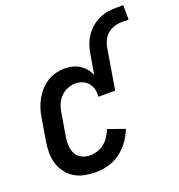

<svg xmlns="http://www.w3.org/2000/svg" viewBox="-132 -833 887 951"><g transform="rotate(-20 311.5 -357.5)"><path d="M214 8Q184 8 155 2.5Q126 -3 102 -17.5Q78 -32 61 -54.5Q44 -77 35.5 -104Q27 -131 27 -161Q27 -191 32 -221L52 -341Q56 -365 63.5 -387.5Q71 -410 83 -431.5Q95 -453 112 -471.5Q129 -490 150 -503Q171 -516 195 -522Q219 -528 242 -528Q263 -528 282.5 -523Q302 -518 319 -507.5Q336 -497 348.5 -481.5Q361 -466 369 -448L386 -550Q390 -573 397.5 -596Q405 -619 418.5 -639.5Q432 -660 451 -677Q470 -694 492 -704.5Q514 -715 537.5 -719Q561 -723 584 -723H622L623 -647H585Q566 -647 546 -640.5Q526 -634 510.5 -620.5Q495 -607 486.5 -588Q478 -569 475 -550L440 -339H351Q354 -359 349 -378Q344 -397 332.5 -411Q321 -425 303.5 -432.5Q286 -440 266 -440Q245 -440 224 -431.5Q203 -423 187 -406Q171 -389 163 -368.5Q155 -348 152 -327L132 -207Q128 -184 129.5 -161Q131 -138 141 -119Q151 -100 171 -90Q191 -80 215 -80Q234 -80 254 -86.5Q274 -93 290.5 -106.5Q307 -120 318 -137.5Q329 -155 337 -174L425 -143Q413 -111 392 -82Q371 -53 343 -32Q315 -11 281 -1.5Q247 8 214 8Z"/></g></svg>

Font: Iosevka Curly Semibold
Style: Italic
Weight: 600
Italic angle: -9°
Monospace: yes
Designer: Belleve Invis
Foundry: Belleve Invis
Version: Version 22.1.2; ttfautohint (v1.8.4)